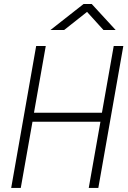

<svg xmlns="http://www.w3.org/2000/svg" viewBox="-20 -918 626 938"><path d="M413.6 0 470.7 -323.2H138.7L81.5 0H34.7L156.7 -693.4H203.6L146 -367.2H478L535.6 -693.4H582.5L460.4 0ZM226.6 -771.5 388.2 -898.4H428.2L544.9 -771.5H485.4L405.3 -859.9L293.5 -771.5Z"/></svg>

Font: Cascadia Code NF ExtraLight
Style: Italic
Weight: 200
Italic angle: -10°
Monospace: yes
Designer: Aaron Bell
Foundry: Saja Typeworks
Version: Version 2404.023; ttfautohint (v1.8.4)